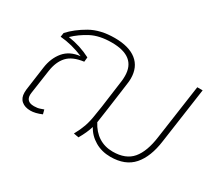

<svg xmlns="http://www.w3.org/2000/svg" viewBox="-105 -806 1209 1055"><g transform="rotate(30 499.5 -279.0)"><path d="M925 -560 875 -208Q861 -103 811.5 -46.5Q762 10 668 10Q613 10 569.5 -15.5Q526 -41 503 -84Q491 -43 463 5L431 -1Q451 -37 463 -70.5Q475 -104 482 -154L490 -204L514 -381Q516 -393 516 -414Q516 -538 362 -538Q284 -538 232 -510.5Q180 -483 142 -446Q219 -435 286 -400L283 -371Q213 -362 180.5 -326.5Q148 -291 139 -229L117 -77Q116 -73 116 -65Q116 -21 165 -21Q188 -21 204 -27Q220 -33 224 -34L231 -7Q191 10 161 10Q125 10 104 -8Q83 -26 83 -60Q83 -72 84 -79L105 -231Q114 -295 149.5 -337.5Q185 -380 250 -387H251Q176 -419 102 -425L106 -451Q147 -496 210 -532Q273 -568 364 -568Q454 -568 502.5 -529.5Q551 -491 551 -418Q551 -401 548 -383L542 -338L524 -207L523 -202V-200L512 -124L511 -119Q536 -71 575 -46Q614 -21 665 -21Q747 -21 788 -69.5Q829 -118 842 -216L891 -560Z"/></g></svg>

Font: FiraGO UltraLight
Style: Italic
Weight: 200
Italic angle: -8°
Designer: bBox Type GmbH
Foundry: bBox Type GmbH
Version: Version 1.001